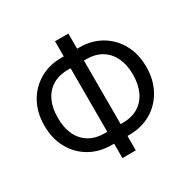

<svg xmlns="http://www.w3.org/2000/svg" viewBox="-168 -892 1075 1083"><g transform="rotate(-30 369.5 -350.5)"><path d="M312.5 -632.8H426.8Q506.3 -633.3 568.4 -597.4Q630.4 -561.5 665.8 -497.8Q701.2 -434.1 701.2 -349.6Q701.2 -265.6 665.8 -201.2Q630.4 -136.7 568.4 -100.6Q506.3 -64.5 426.8 -64.5H312.5Q232.4 -64.5 170.2 -100.3Q107.9 -136.2 72.5 -200.2Q37.1 -264.2 37.1 -348.6Q37.1 -432.6 72.5 -496.8Q107.9 -561 170.2 -597.2Q232.4 -633.3 312.5 -632.8ZM312.5 -555.7Q251.5 -556.2 209.5 -530.5Q167.5 -504.9 146 -458.3Q124.5 -411.6 125 -348.6Q124.5 -286.1 146 -239.5Q167.5 -192.9 209.5 -167.2Q251.5 -141.6 312.5 -141.6H426.8Q487.3 -141.6 529.1 -167.2Q570.8 -192.9 592.5 -239.7Q614.3 -286.6 614.3 -349.6Q614.3 -412.1 592.5 -458.5Q570.8 -504.9 529.1 -530.5Q487.3 -556.2 426.8 -555.7ZM414.1 -731.4V29.3H327.1V-731.4Z"/></g></svg>

Font: Inter Display V
Style: Regular
Weight: 400
Designer: Rasmus Andersson
Foundry: rsms
Version: Version 3.015;git-src